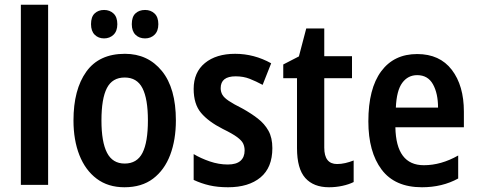

<svg xmlns="http://www.w3.org/2000/svg" viewBox="-20 -780 2014 810"><path d="M183 0H68V-760H183Z M722 -272Q722 -190 698 -126.5Q674 -63 626 -26.5Q578 10 505 10Q436 10 388 -26Q340 -62 315 -125.5Q290 -189 290 -272Q290 -402 344 -477.5Q398 -553 507 -553Q604 -553 663 -480.5Q722 -408 722 -272ZM408 -272Q408 -181 431.5 -135.5Q455 -90 506 -90Q558 -90 581 -135Q604 -180 604 -272Q604 -363 581 -408Q558 -453 506 -453Q454 -453 431 -408.5Q408 -364 408 -272ZM364 -678Q364 -709 379.5 -723.5Q395 -738 419 -738Q443 -738 459 -723Q475 -708 475 -678Q475 -649 459 -633.5Q443 -618 419 -618Q395 -618 379.5 -633.5Q364 -649 364 -678ZM536 -678Q536 -709 551.5 -723.5Q567 -738 592 -738Q616 -738 632 -723Q648 -708 648 -678Q648 -649 632 -633.5Q616 -618 592 -618Q567 -618 551.5 -633.5Q536 -649 536 -678Z M1129 -155Q1129 -73 1079 -31.5Q1029 10 942 10Q898 10 863.5 2Q829 -6 797 -21V-130Q827 -112 865 -99Q903 -86 941 -86Q977 -86 994.5 -101.5Q1012 -117 1012 -145Q1012 -161 1006 -174Q1000 -187 980.5 -201.5Q961 -216 920 -236Q859 -267 828 -304Q797 -341 797 -405Q797 -475 844.5 -514Q892 -553 972 -553Q1052 -553 1124 -513L1088 -422Q1060 -437 1033.5 -447.5Q1007 -458 974 -458Q911 -458 911 -408Q911 -393 918 -380.5Q925 -368 945 -354.5Q965 -341 1003 -322Q1039 -302 1067.5 -280Q1096 -258 1112.5 -228.5Q1129 -199 1129 -155Z M1402 -88Q1419 -88 1436.5 -92Q1454 -96 1472 -103V-12Q1452 -2 1424.5 4Q1397 10 1368 10Q1303 10 1268 -29Q1233 -68 1233 -155V-450H1175V-508L1241 -542L1272 -660H1348V-543H1465V-450H1348V-157Q1348 -88 1402 -88Z M1740 -552Q1835 -552 1886 -485.5Q1937 -419 1937 -309V-243H1648Q1651 -83 1768 -83Q1841 -83 1913 -124V-27Q1846 10 1760 10Q1646 10 1590 -64.5Q1534 -139 1534 -268Q1534 -406 1588 -479Q1642 -552 1740 -552ZM1740 -463Q1701 -463 1677 -430.5Q1653 -398 1650 -326H1828Q1828 -386 1806.5 -424.5Q1785 -463 1740 -463Z"/></svg>

Font: Noto Sans Malayalam Condensed SemiBold
Style: Regular
Weight: 600
Width: 3
Designer: Jelle Bosma - Monotype Design Team
Foundry: Monotype Imaging Inc.
Version: Version 2.104; ttfautohint (v1.8.4.7-5d5b)